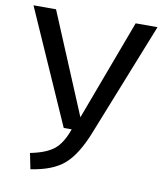

<svg xmlns="http://www.w3.org/2000/svg" viewBox="-80 -754 705 831"><g transform="rotate(10 272.5 -338.5)"><path d="M545 -689 345 -186Q305 -87 255 -44.5Q205 -2 110 12L96 -57Q166 -71 200 -98.5Q234 -126 256 -189H221L0 -689H99L284 -247L449 -689Z"/></g></svg>

Font: Fira Sans
Style: Regular
Weight: 400
Designer: Carrois Corporate & Edenspiekermann AG
Foundry: Carrois Corporate GbR & Edenspiekermann AG
Version: Version 4.106;PS 004.106;hotconv 1.0.70;makeotf.lib2.5.58329